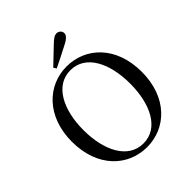

<svg xmlns="http://www.w3.org/2000/svg" viewBox="-259 -1113 1289 1289"><g transform="rotate(-45 386.0 -468.5)"><path d="M317 -806 330 -786C380 -810 429 -835 477 -860C521 -882 534 -900 534 -918C534 -937 517 -954 495 -954C477 -954 460 -943 429 -913C395 -880 355 -843 317 -806ZM386 17C566 17 718 -124 718 -366C718 -610 566 -749 386 -749C207 -749 54 -607 54 -366C54 -121 207 17 386 17ZM386 -18C240 -18 164 -174 164 -366C164 -557 240 -713 386 -713C533 -713 607 -557 607 -366C607 -174 533 -18 386 -18Z"/></g></svg>

Font: Noto Serif JP Medium
Style: Regular
Weight: 500
Designer: Ryoko NISHIZUKA 西塚涼子 (kana & ideographs); Frank Grießhammer (Latin, Greek & Cyrillic); Wenlong ZHANG 张文龙 (bopomofo); San
Foundry: Adobe
Version: Version 2.001;hotconv 1.1.0;makeotfexe 2.6.0